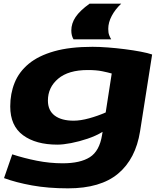

<svg xmlns="http://www.w3.org/2000/svg" viewBox="-20 -810 893 1050"><path d="M2 164 47 34Q111 55 181.5 69Q252 83 323 83Q419 83 471.5 49.5Q524 16 538 -71L541 -89Q505 -67 459 -51.5Q413 -36 369 -27.5Q325 -19 294 -19Q176 -19 106 -70.5Q36 -122 36 -228Q36 -298 60 -357.5Q84 -417 137 -461Q190 -505 276 -529.5Q362 -554 486 -554Q523 -554 569.5 -550.5Q616 -547 663 -541Q710 -535 749.5 -527.5Q789 -520 812 -512L746 -92Q722 59 626 139.5Q530 220 352 220Q243 220 155 204Q67 188 2 164ZM591 -408Q570 -414 538.5 -420.5Q507 -427 460 -427Q354 -427 298 -379.5Q242 -332 242 -260Q242 -206 279 -178Q316 -150 383 -150Q420 -150 467.5 -163Q515 -176 558 -195ZM588 -595H382Q370 -615 370 -643Q370 -682 393.5 -717Q417 -752 470 -790H643Q610 -759 591 -723Q572 -687 572 -652Q572 -631 577 -618Q582 -605 588 -595Z"/></svg>

Font: Georama ExtraExtended
Style: Bold Italic
Weight: 700
Width: 8
Italic angle: -9°
Designer: Jean-Baptiste Levee
Foundry: Production Type
Version: Version 1.000